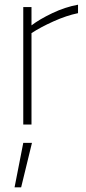

<svg xmlns="http://www.w3.org/2000/svg" viewBox="-20 -530 368 817"><path d="M79 -500H114V-422Q148 -448 202.5 -474Q257 -500 312 -510V-474Q263 -464 207.5 -439Q152 -414 114 -389V0H79ZM79 78H116L70 267H42Z"/></svg>

Font: Cairo ExtraLight
Style: Regular
Weight: 275
Designer: Mohamed Gaber, Accademia di Belle Arti di Urbino and others
Foundry: Kief Type Foundry, Accademia di Belle Arti di Urbino and others
Version: Version 3.011